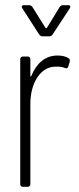

<svg xmlns="http://www.w3.org/2000/svg" viewBox="-20 -720 303 740"><path d="M182 -586 249 -688C253 -695 251 -700 243 -700H222C217 -700 213 -697 210 -693L161 -613C160 -611 156 -611 155 -613L105 -693C102 -697 98 -700 93 -700H72C67 -700 64 -698 64 -694C64 -692 65 -690 66 -688L131 -587C134 -583 138 -580 143 -580H170C175 -580 179 -582 182 -586ZM97 -428V-492C97 -498 93 -502 87 -502H68C62 -502 58 -498 58 -492V-10C58 -4 62 0 68 0H87C93 0 97 -4 97 -10V-320C97 -401 137 -463 193 -463C209 -464 221 -462 230 -458C237 -455 241 -457 243 -463L249 -483C250 -488 249 -493 244 -496C234 -502 221 -506 201 -506C154 -506 120 -475 101 -428C100 -424 97 -424 97 -428Z"/></svg>

Font: Barlow Condensed ExtraLight
Style: Regular
Weight: 275
Width: 3
Designer: Jeremy Tribby
Foundry: Tribby Type
Version: Version 1.422;hotconv 1.0.109;makeotfexe 2.5.65596